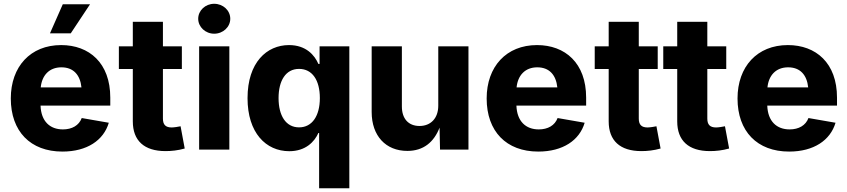

<svg xmlns="http://www.w3.org/2000/svg" viewBox="-20 -791 4480 1015"><path d="M310.1 10.3C439.9 10.3 527.8 -49.3 555.2 -142.1L412.1 -167C397.5 -127.9 360.8 -106.9 312.5 -106.9C244.1 -106.9 197.3 -149.4 194.3 -232.9H563V-274.9C563 -458 451.7 -552.7 303.2 -552.7C141.1 -552.7 37.1 -439 37.1 -270.5C37.1 -96.7 140.6 10.3 310.1 10.3ZM244.1 -614.7H354L456.1 -768.6H312ZM195.3 -329.1C201.7 -392.1 239.7 -435.1 304.7 -435.1C368.2 -435.1 403.8 -395 410.6 -329.1Z M682.1 -675.8V-545.9H608.4V-426.3H682.1V-149.4C682.1 -47.4 742.2 7.8 855 7.8C885.7 7.8 920.4 4.4 956.5 -5.9L934.6 -123.5C924.8 -121.1 899.4 -117.2 887.7 -117.2C855 -117.2 841.3 -132.3 841.3 -164.1V-426.3H941.4V-545.9H841.3V-675.8Z M1032.7 0H1192.4V-545.9H1032.7ZM1112.3 -612.8C1159.2 -612.8 1197.3 -648.4 1197.3 -691.9C1197.3 -735.8 1159.2 -771 1112.3 -771C1065.9 -771 1027.8 -735.8 1027.8 -691.9C1027.8 -648.4 1065.9 -612.8 1112.3 -612.8Z M1826.7 204.1V-545.9H1669.4V-453.1H1663.1C1643.1 -499.5 1597.7 -552.7 1507.8 -552.7C1390.6 -552.7 1288.6 -461.4 1288.6 -272C1288.6 -88.9 1385.7 8.3 1509.3 8.3C1595.2 8.3 1642.1 -41 1663.1 -87.9H1667V204.1ZM1561 -117.7C1490.7 -117.7 1452.6 -180.2 1452.6 -272.5C1452.6 -364.3 1490.2 -426.8 1561 -426.8C1630.9 -426.8 1670.9 -367.2 1670.9 -272.5C1670.9 -178.7 1630.4 -117.7 1561 -117.7Z M2133.3 6.8C2218.8 6.8 2273.9 -39.6 2303.7 -116.2L2306.2 0H2456.5V-545.9H2296.9V-232.4C2296.9 -165 2256.3 -125 2197.8 -125C2139.2 -125 2104.5 -163.6 2104.5 -228V-545.9H1944.8V-198.7C1944.8 -72.8 2019.5 6.8 2133.3 6.8Z M2825.7 10.3C2955.6 10.3 3043.5 -49.3 3070.8 -142.1L2927.7 -167C2913.1 -127.9 2876.5 -106.9 2828.1 -106.9C2759.8 -106.9 2712.9 -149.4 2710 -232.9H3078.6V-274.9C3078.6 -458 2967.3 -552.7 2818.8 -552.7C2656.7 -552.7 2552.7 -439 2552.7 -270.5C2552.7 -96.7 2656.2 10.3 2825.7 10.3ZM2710.9 -329.1C2717.3 -392.1 2755.4 -435.1 2820.3 -435.1C2883.8 -435.1 2919.4 -395 2926.3 -329.1Z M3197.8 -675.8V-545.9H3124V-426.3H3197.8V-149.4C3197.8 -47.4 3257.8 7.8 3370.6 7.8C3401.4 7.8 3436 4.4 3472.2 -5.9L3450.2 -123.5C3440.4 -121.1 3415 -117.2 3403.3 -117.2C3370.6 -117.2 3356.9 -132.3 3356.9 -164.1V-426.3H3457V-545.9H3356.9V-675.8Z M3560.1 -675.8V-545.9H3486.3V-426.3H3560.1V-149.4C3560.1 -47.4 3620.1 7.8 3732.9 7.8C3763.7 7.8 3798.3 4.4 3834.5 -5.9L3812.5 -123.5C3802.7 -121.1 3777.3 -117.2 3765.6 -117.2C3732.9 -117.2 3719.2 -132.3 3719.2 -164.1V-426.3H3819.3V-545.9H3719.2V-675.8Z M4151.9 10.3C4281.7 10.3 4369.6 -49.3 4397 -142.1L4253.9 -167C4239.3 -127.9 4202.6 -106.9 4154.3 -106.9C4085.9 -106.9 4039.1 -149.4 4036.1 -232.9H4404.8V-274.9C4404.8 -458 4293.5 -552.7 4145 -552.7C3982.9 -552.7 3878.9 -439 3878.9 -270.5C3878.9 -96.7 3982.4 10.3 4151.9 10.3ZM4037.1 -329.1C4043.5 -392.1 4081.5 -435.1 4146.5 -435.1C4210 -435.1 4245.6 -395 4252.4 -329.1Z"/></svg>

Font: Raveo
Style: Bold
Weight: 700
Designer: Jakub Foglar, Rasmus Andersson (Inter)
Foundry: Jakubfoglar.com
Version: Version 1.100;Glyphs 3.2.3 (3260)